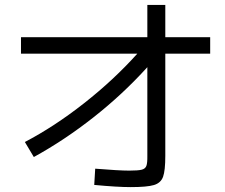

<svg xmlns="http://www.w3.org/2000/svg" viewBox="-20 -766 904 773"><path d="M532.7 -549.8H64.5V-616.2H573.2V-746.1H645.5V-616.2H826.2V-549.8H645.5V-138.7Q645.5 -79.1 636.5 -54.2Q627.4 -29.3 599.6 -21Q571.8 -12.7 505.9 -12.7Q452.6 -12.7 359.4 -21.5L363.3 -86.9Q459 -79.1 500 -79.1Q536.1 -79.1 550.5 -82.8Q564.9 -86.4 569.3 -98.1Q573.7 -109.9 573.2 -138.7V-495.6Q475.1 -387.2 357.4 -294.4Q239.7 -201.7 116.2 -133.8L80.1 -194.3Q198.7 -256.3 318.1 -350.1Q437.5 -443.8 532.7 -549.8Z"/></svg>

Font: Pretendard GOV
Style: Regular
Weight: 400
Designer: Base glyphs from Inter by Rasmus Andersson; Hangeul glyphs from Noto Sans CJK(Source Han Sans) by Jang Soo-young and Kan
Foundry: Kil Hyung-jin
Version: Version 1.309